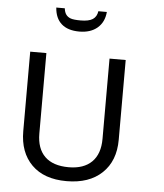

<svg xmlns="http://www.w3.org/2000/svg" viewBox="-59 -936 846 988"><g transform="rotate(5 364.0 -441.5)"><path d="M570.8 -646V-233.9Q570.8 -124.5 504.4 -61.5Q438 1.5 321.3 1.5Q205.1 1.5 141.4 -62Q77.6 -125.5 77.6 -235.4V-646H161.1V-230.5Q161.1 -152.8 203.1 -111.8Q245.1 -70.8 326.2 -70.8Q403.8 -70.8 445.6 -112.1Q487.3 -153.3 487.3 -231.4V-646ZM319.8 -771Q260.7 -771 228 -799.8Q195.3 -828.6 191.4 -883.8H235.4Q237.8 -863.3 246.3 -851.6Q254.9 -839.8 270.3 -834.2Q285.6 -828.6 321.8 -828.6Q364.3 -828.6 384.5 -842Q404.8 -855.5 408.7 -883.8H452.6Q448.2 -831.1 413.1 -801Q377.9 -771 319.8 -771Z"/></g></svg>

Font: XL-Viking
Style: Regular
Weight: 400
Foundry: Ascender Corporation
Version: Version 1.10 March 23, 2015